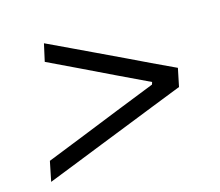

<svg xmlns="http://www.w3.org/2000/svg" viewBox="-71 -605 709 618"><g transform="rotate(-15 283.0 -296.5)"><path d="M28.5 -78 42 -144.5Q102.5 -168.5 166.2 -194Q230 -219.5 292 -244.5L423 -296.5L425.5 -304.5L315.5 -357Q264 -382 211.5 -407.2Q159 -432.5 108.5 -456.5L121.5 -515Q162.5 -495.5 201.8 -477Q241 -458.5 275.5 -442L366 -399Q398.5 -383 437.8 -364.5Q477 -346 517.5 -327L505 -266.5Q455.5 -247 408.5 -228.5Q361.5 -210 321.5 -194L214 -151.5Q172.5 -135 125.2 -116.2Q78 -97.5 28.5 -78Z"/></g></svg>

Font: Commissioner Light
Style: Italic
Weight: 300
Italic angle: -12°
Designer: Kostas Bartsokas
Foundry: Kostas Bartsokas
Version: Version 1.000; ttfautohint (v1.8.3)